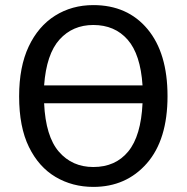

<svg xmlns="http://www.w3.org/2000/svg" viewBox="-20 -721 732 753"><path d="M346 12Q264 12 198 -27Q132 -66 93.5 -144.5Q55 -223 55 -343Q55 -459 92.5 -538.5Q130 -618 196 -659.5Q262 -701 346 -701Q480 -701 558.5 -607Q637 -513 637 -344Q637 -173 556 -80.5Q475 12 346 12ZM539 -386Q531 -508 480.5 -565.5Q430 -623 346 -623Q265 -623 213.5 -566Q162 -509 153 -386ZM346 -66Q433 -66 483 -127Q533 -188 539 -316H153Q159 -186 211 -126Q263 -66 346 -66Z"/></svg>

Font: Trujillo
Style: Regular
Weight: 400
Designer: Fira Sans original fonts by bBox Type GmbH, Carrois Corporate GbR, & Edenspiekermann AG / Changes by Cristiano Sobral
Foundry: Fira Sans original fonts by bBox Type GmbH, Carrois Corporate GbR, & Edenspiekermann AG / Changes by Cristiano Sobral
Version: Version 4.301;October 17, 2021;FontCreator 14.0.0.2814 64-bi